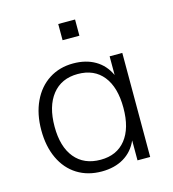

<svg xmlns="http://www.w3.org/2000/svg" viewBox="-107 -797 805 893"><g transform="rotate(-15 295.5 -350.5)"><path d="M508 -501V0H447V-96Q425 -46 380.5 -19.5Q336 7 274 7Q207 7 156.5 -24.5Q106 -56 78.5 -114.5Q51 -173 51 -251Q51 -329 79 -388.5Q107 -448 157.5 -480.5Q208 -513 274 -513Q335 -513 379.5 -487Q424 -461 447 -411V-501ZM447 -253Q447 -352 404 -406Q361 -460 282 -460Q203 -460 159 -404.5Q115 -349 115 -251Q115 -154 159 -100.5Q203 -47 283 -47Q361 -47 404 -101Q447 -155 447 -253ZM336 -708V-630H255V-708Z"/></g></svg>

Font: Muli Light
Style: Regular
Weight: 300
Designer: Vernon Adams
Foundry: Vernon Adams
Version: Version 2.100